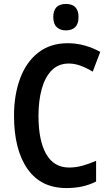

<svg xmlns="http://www.w3.org/2000/svg" viewBox="-20 -943 557 973"><path d="M329 -621Q276 -621 242 -586.5Q208 -552 191.5 -492Q175 -432 175 -356Q175 -231 214 -162.5Q253 -94 330 -94Q364 -94 397 -103Q430 -112 467 -128V-23Q433 -6 396.5 2Q360 10 316 10Q187 10 119 -87.5Q51 -185 51 -357Q51 -462 82 -545.5Q113 -629 174 -676.5Q235 -724 323 -724Q367 -724 408.5 -712.5Q450 -701 488 -680L450 -580Q420 -598 389.5 -609.5Q359 -621 329 -621ZM314 -923Q378 -923 378 -856Q378 -822 361 -805.5Q344 -789 314 -789Q285 -789 267.5 -805.5Q250 -822 250 -856Q250 -923 314 -923Z"/></svg>

Font: Noto Sans Kannada Condensed SemiBold
Style: Regular
Weight: 600
Width: 3
Designer: Jelle Bosma - Monotype Design Team
Foundry: Monotype Imaging Inc.
Version: Version 2.005; ttfautohint (v1.8.4.7-5d5b)